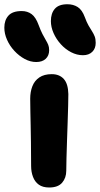

<svg xmlns="http://www.w3.org/2000/svg" viewBox="-74 -855 462 886"><path d="M153.2 10.2Q123.4 10.2 105.3 -2.7Q87.2 -15.6 78.4 -38.5Q69.6 -61.4 69.6 -89Q69.6 -153.6 68.8 -198.4Q68 -243.2 67.5 -276.2Q67 -309.2 66.2 -338.2Q65.4 -367.2 65.4 -399.6Q65.4 -431 75.3 -456.8Q85.2 -482.6 107.5 -497.7Q129.8 -512.8 164.8 -512.8Q200.2 -512.8 220.3 -490.6Q240.4 -468.4 241.4 -421Q241.4 -401.2 240.5 -366Q239.6 -330.8 238.1 -288.5Q236.6 -246.2 235.2 -203.5Q233.8 -160.8 232.8 -125Q231.8 -89.2 231.8 -67.4Q231.8 -34.2 212.8 -12Q193.8 10.2 153.2 10.2ZM308.8 -600.2Q280.8 -600.2 254.2 -614Q227.6 -627.8 206.5 -651.1Q185.4 -674.4 173.1 -702.4Q160.8 -730.4 160.8 -757.8Q160.8 -793.4 179 -814.4Q197.2 -835.4 237 -835.4Q264.2 -835.4 284.6 -822.5Q305 -809.6 317.4 -775.8Q326 -752 334.8 -736.9Q343.6 -721.8 351 -710.2Q358.4 -698.6 363 -686.7Q367.6 -674.8 367.6 -657.2Q367.6 -631.4 351.8 -615.8Q336 -600.2 308.8 -600.2ZM93.2 -568.8Q66 -568.8 39.8 -583Q13.6 -597.2 -7.9 -620.5Q-29.4 -643.8 -41.7 -671.8Q-54 -699.8 -54 -727.2Q-54 -762 -35 -783Q-16 -804 26.2 -804Q52.6 -804 71.8 -789.9Q91 -775.8 104.2 -739.6Q113.6 -714.2 122 -697.9Q130.4 -681.6 137.4 -670Q144.4 -658.4 148.6 -648.1Q152.8 -637.8 152.8 -623.4Q152.8 -598.4 137 -583.6Q121.2 -568.8 93.2 -568.8Z"/></svg>

Font: Shantell Sans Light
Style: Regular
Weight: 300
Designer: Stephen Nixon, Anya Danilova, Shantell Martin
Foundry: Arrow Type
Version: Version 1.011;[c5ecc13dd]